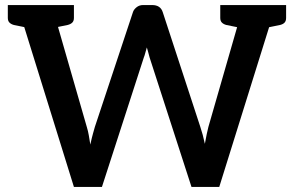

<svg xmlns="http://www.w3.org/2000/svg" viewBox="-20 -741 1166 761"><path d="M273 0 49 -721H152Q168 -721 179 -713.5Q190 -706 193 -693L324 -238Q329 -222 332 -204.5Q335 -187 338 -168Q344 -196 348.5 -211.5Q353 -227 356 -238L507 -693Q510 -703 521 -712Q532 -721 547 -721H583Q616 -721 625 -693L774 -238Q779 -223 783.5 -206.5Q788 -190 792 -171Q796 -193 799.5 -210Q803 -227 806 -238L937 -693Q940 -704 951 -712.5Q962 -721 977 -721H1074L849 0H739L573 -513Q570 -525 567 -535.5Q564 -546 562 -553Q560 -547 556.5 -533.5Q553 -520 550 -513L384 0ZM130 -692V-721H205V-692ZM929 -692V-721H1004V-692ZM111 -721 99 -629 35 -642Q24 -645 17.5 -651.5Q11 -658 11 -670V-721ZM273 -721V-670Q273 -658 266.5 -651.5Q260 -645 248 -642L184 -629L172 -721ZM953 -721 941 -629 877 -642Q866 -645 859.5 -651.5Q853 -658 853 -670V-721ZM1114 -721V-670Q1114 -658 1108 -651.5Q1102 -645 1090 -642L1026 -629L1014 -721Z"/></svg>

Font: Aleo SemiBold
Style: Regular
Weight: 600
Designer: Alessio Laiso
Foundry: Alessio Laiso
Version: Version 2.001;gftools[0.9.29]